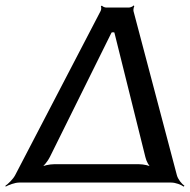

<svg xmlns="http://www.w3.org/2000/svg" viewBox="-27 -677 704 712"><path d="M629 -27 468 -636C467 -641 469 -651 471 -654L469 -657C466 -653 456 -649 451 -649H367C361 -649 353 -653 351 -656L347 -654C349 -651 349 -641 346 -636L29 -27C21 -12 3 5 -7 12L-6 15C5 9 28 0 44 0H608C624 0 645 8 654 15L657 12C647 5 633 -12 629 -27ZM392 -557C393 -557 398 -557 400 -558L397 -560C396 -559 397 -554 398 -553L512 -95C515 -80 526 -60 535 -53L538 -56C529 -63 505 -68 489 -68H173C157 -68 133 -63 122 -56L125 -53C134 -60 151 -80 158 -95L385 -553C386 -554 389 -559 388 -560L385 -558C385 -557 390 -557 392 -557Z"/></svg>

Font: Gamestation Storm Oblique 
Style: Italic
Weight: 400
Designer: Jonas Hecksher
Foundry: Jonas Hecksher, Playtypeª, e-types AS
Version: Version 1.003